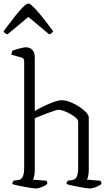

<svg xmlns="http://www.w3.org/2000/svg" viewBox="-22 -1068 632 1088"><path d="M182 0Q174 0 156.5 -2.5Q139 -5 118 -9Q97 -13 78 -17Q59 -21 48 -25Q48 -33 51 -38Q54 -43 55 -44L82 -48Q99 -50 107 -67Q115 -84 115 -119V-720Q115 -728 111.5 -734Q108 -740 97 -743L42 -758Q43 -765 45.5 -772Q48 -779 49 -781Q59 -785 74 -789.5Q89 -794 103.5 -797Q118 -800 125 -800Q148 -800 161.5 -785Q175 -770 175 -746V-439Q197 -452 225.5 -466Q254 -480 282 -490Q310 -500 329 -500Q349 -500 375 -490Q401 -480 425 -464.5Q449 -449 465 -432.5Q481 -416 481 -403V-105Q481 -84 477.5 -69.5Q474 -55 471 -50L547 -44Q549 -41 551 -36Q553 -31 553 -26Q547 -20 535 -14Q523 -8 510 -4Q497 0 487 0Q480 0 462.5 -2.5Q445 -5 424.5 -9Q404 -13 385 -17Q366 -21 355 -25Q355 -31 357 -35.5Q359 -40 362 -44L389 -48Q400 -50 407 -57.5Q414 -65 417.5 -80.5Q421 -96 421 -119V-379Q421 -389 408 -400.5Q395 -412 376.5 -422.5Q358 -433 339.5 -439.5Q321 -446 310 -446Q303 -446 284.5 -440Q266 -434 244 -425.5Q222 -417 203 -409.5Q184 -402 175 -398V-105Q175 -83 171.5 -69Q168 -55 165 -50L241 -44Q243 -41 244.5 -37Q246 -33 246 -26Q240 -20 228 -14Q216 -8 203.5 -4Q191 0 182 0ZM20 -873Q11 -877 5.5 -881Q0 -885 -2 -891Q40 -947 67.5 -981.5Q95 -1016 112.5 -1032Q130 -1048 139 -1048Q147 -1048 164 -1032Q181 -1016 209.5 -981.5Q238 -947 279 -891Q277 -887 272.5 -882Q268 -877 257 -873L139 -972Z"/></svg>

Font: Texturina 12pt Thin
Style: Regular
Weight: 250
Designer: Guillermo Torres Carreño
Foundry: Omnibus-Type
Version: Version 1.002